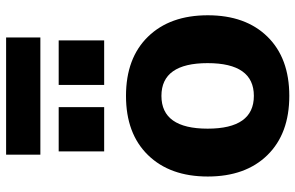

<svg xmlns="http://www.w3.org/2000/svg" viewBox="-191 -776 977 635"><g transform="rotate(-90 297.5 -458.5)"><path d="M102.1 -62.5Q31.2 -134.8 31.2 -259.8Q31.2 -384.8 102.1 -457.5Q172.9 -530.3 297.9 -530.3Q422.9 -530.3 493.7 -457.5Q564.5 -384.8 564.5 -259.8Q564.5 -134.8 493.7 -62.5Q422.9 9.8 297.9 9.8Q172.9 9.8 102.1 -62.5ZM103.5 -813.5V-926.8H491.2V-813.5ZM114.3 -602.5V-752.9H260.7V-602.5ZM297.9 -413.1Q189.5 -413.1 189.5 -260.3Q189.5 -107.4 297.9 -107.4Q406.2 -107.4 406.2 -260.3Q406.2 -413.1 297.9 -413.1ZM334 -602.5V-752.9H481.4V-602.5Z"/></g></svg>

Font: GenEi M Gothic v2 Heavy
Style: Regular
Weight: 800
Version: Version 2.0